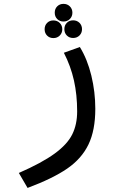

<svg xmlns="http://www.w3.org/2000/svg" viewBox="-20 -734 640 968"><path d="M369 -172.5Q369 -256 352.8 -328.5Q336.5 -401 302 -468L382.5 -497Q420.5 -435.5 440.5 -353Q460.5 -270.5 460.5 -185.5Q460.5 -77 426 -5.5Q391.5 66 318.8 116Q246 166 119 213.5L75 138Q191.5 87 255.2 40.5Q319 -6 344 -56Q369 -106 369 -172.5ZM256 -670Q256 -689.5 268.5 -702Q281 -714.5 300 -714.5Q319.5 -714.5 332.2 -701.8Q345 -689 345 -670Q345 -651 332.2 -638.2Q319.5 -625.5 300 -625.5Q281 -625.5 268.5 -638Q256 -650.5 256 -670ZM205 -586.5Q205 -606 217.5 -618.5Q230 -631 249 -631Q268.5 -631 281.2 -618.2Q294 -605.5 294 -586.5Q294 -567.5 281.2 -554.8Q268.5 -542 249 -542Q230 -542 217.5 -554.5Q205 -567 205 -586.5ZM304.5 -587Q304.5 -606.5 317 -619Q329.5 -631.5 348.5 -631.5Q368 -631.5 380.8 -618.8Q393.5 -606 393.5 -587Q393.5 -568 380.8 -555.2Q368 -542.5 348.5 -542.5Q329.5 -542.5 317 -555Q304.5 -567.5 304.5 -587Z"/></svg>

Font: JuliaMono Italic
Style: Regular
Weight: 400
Italic angle: -9°
Monospace: yes
Designer: cormullion
Foundry: corm
Version: Version 0.049; ttfautohint (v1.8.4)